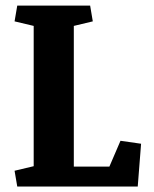

<svg xmlns="http://www.w3.org/2000/svg" viewBox="-20 -681 561 701"><path d="M103 -586.4 33.2 -603 43 -660.6H309.1L318.8 -603L249.5 -586.4V-72.8H379.4L419.9 -167L495.1 -156.2L482.9 0H43L33.2 -57.6L103 -74.2Z"/></svg>

Font: Noticia Text
Style: Bold
Weight: 700
Designer: JM Sole
Foundry: JM Sole
Version: Version 1.003